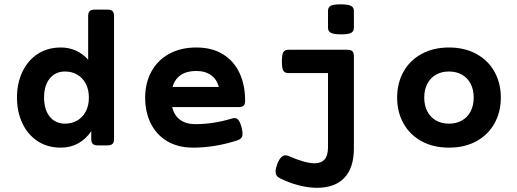

<svg xmlns="http://www.w3.org/2000/svg" viewBox="-20 -686 2438 906"><path d="M518.1 -609.9V-30.8Q518.1 -14.2 511 -7.1Q503.9 0 487.3 0H441.4Q424.8 0 417.7 -7.1Q410.6 -14.2 410.6 -30.8V-66.9Q386.2 -30.3 349.4 -9.8Q312.5 10.7 267.6 10.7Q203.6 10.7 156.7 -20.5Q109.9 -51.8 85 -105.5Q60.1 -159.2 60.1 -225.6Q60.1 -292 85 -345.7Q109.9 -399.4 156.7 -430.7Q203.6 -461.9 267.6 -461.9Q305.7 -461.9 338.4 -447Q371.1 -432.1 396 -404.3V-609.9Q396 -626.5 403.1 -633.5Q410.2 -640.6 426.8 -640.6H487.3Q503.9 -640.6 511 -633.5Q518.1 -626.5 518.1 -609.9ZM188 -225.6Q188 -168.9 214.6 -135.7Q241.2 -102.5 287.1 -102.5Q318.4 -102.5 343.8 -116.9Q369.1 -131.3 384.3 -159.2Q399.4 -187 399.4 -225.6Q399.4 -264.2 384.3 -292Q369.1 -319.8 343.8 -334.2Q318.4 -348.6 287.1 -348.6Q241.2 -348.6 214.6 -315.4Q188 -282.2 188 -225.6Z M1136.7 -210.9Q1136.7 -194.3 1129.6 -187.5Q1122.6 -180.7 1106 -180.7H792.5Q801.8 -141.1 830.1 -120.6Q858.4 -100.1 901.4 -100.1Q986.8 -100.1 1075.2 -127Q1081.1 -128.9 1086.9 -128.9Q1097.7 -128.9 1105.5 -119.1Q1113.3 -109.4 1119.6 -85.9Q1124.5 -67.9 1124.5 -55.2Q1124.5 -42.5 1118.9 -35.4Q1113.3 -28.3 1100.6 -23.9Q1050.8 -7.3 996.8 1.7Q942.9 10.7 891.6 10.7Q820.3 10.7 769.3 -19.5Q718.3 -49.8 691.7 -103.3Q665 -156.7 665 -225.6Q665 -293.9 694.1 -347.7Q723.1 -401.4 777.8 -431.6Q832.5 -461.9 906.2 -461.9Q980.5 -461.9 1032.2 -429.9Q1084 -397.9 1110.4 -341.3Q1136.7 -284.7 1136.7 -210.9ZM794.4 -275.9H1012.2Q1003.9 -311 976.1 -331.1Q948.2 -351.1 906.2 -351.1Q861.8 -351.1 833.5 -332.3Q805.2 -313.5 794.4 -275.9Z M1649.9 -634.8V-554.7Q1649.9 -538.1 1637 -531Q1624 -523.9 1589.8 -523.9Q1555.7 -523.9 1541.7 -531Q1527.8 -538.1 1527.8 -554.7V-634.8Q1527.8 -651.9 1540.5 -658.7Q1553.2 -665.5 1587.4 -665.5Q1622.1 -665.5 1636 -658.4Q1649.9 -651.4 1649.9 -634.8ZM1649.9 -420.4V14.6Q1649.9 105.5 1605.2 152.8Q1560.5 200.2 1475.6 200.2Q1435.5 200.2 1389.6 188.5Q1343.8 176.8 1301.3 155.3Q1290.5 149.9 1285.4 142.3Q1280.3 134.8 1280.3 123Q1280.3 109.9 1288.6 87.4Q1304.2 46.9 1327.6 46.9Q1334 46.9 1342.3 50.3Q1419.9 84.5 1464.8 84.5Q1495.6 84.5 1511.7 66.2Q1527.8 47.9 1527.8 8.3V-341.3H1340.8Q1323.7 -341.3 1316.9 -352.5Q1310.1 -363.8 1310.1 -396Q1310.1 -428.2 1316.9 -439.7Q1323.7 -451.2 1340.8 -451.2H1619.1Q1635.7 -451.2 1642.8 -444.1Q1649.9 -437 1649.9 -420.4Z M2343.3 -225.6Q2343.3 -157.2 2313.2 -103.5Q2283.2 -49.8 2227.8 -19.5Q2172.4 10.7 2098.6 10.7Q2024.9 10.7 1969.5 -19.5Q1914.1 -49.8 1884 -103.5Q1854 -157.2 1854 -225.6Q1854 -293.9 1884 -347.7Q1914.1 -401.4 1969.5 -431.6Q2024.9 -461.9 2098.6 -461.9Q2172.4 -461.9 2227.8 -431.6Q2283.2 -401.4 2313.2 -347.7Q2343.3 -293.9 2343.3 -225.6ZM1981.9 -225.6Q1981.9 -188.5 1996.3 -160.6Q2010.7 -132.8 2037.1 -117.7Q2063.5 -102.5 2098.6 -102.5Q2133.8 -102.5 2160.2 -117.7Q2186.5 -132.8 2200.9 -160.6Q2215.3 -188.5 2215.3 -225.6Q2215.3 -262.7 2200.9 -290.5Q2186.5 -318.4 2160.2 -333.5Q2133.8 -348.6 2098.6 -348.6Q2063.5 -348.6 2037.1 -333.5Q2010.7 -318.4 1996.3 -290.5Q1981.9 -262.7 1981.9 -225.6Z"/></svg>

Font: Courier Prime Sans
Style: Bold
Weight: 700
Designer: Alan Dague-Greene
Foundry: Quote-Unquote Apps
Version: Version 3.020